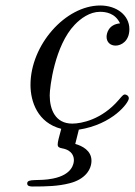

<svg xmlns="http://www.w3.org/2000/svg" viewBox="-20 -462 491 699"><path d="M79 206C79 216 90 217 99 217C149 217 192 216 234 205C289 191 313 156 313 123C313 86 279 69 254 62L267 10C390 -9 449 -88 449 -104C449 -114 439 -118 435 -118C430 -118 428 -117 412 -98C350 -26 276 -12 243 -12C181 -12 161 -64 161 -115C161 -144 179 -296 252 -372C274 -395 307 -419 344 -419C364 -419 399 -415 417 -377C374 -373 368 -339 368 -328C368 -309 381 -296 401 -296C421 -296 451 -312 451 -356C451 -407 404 -442 345 -442C218 -442 91 -298 91 -153C91 -92 117 -15 203 7C195 37 190 54 190 64C190 73 195 76 206 78C245 85 249 110 249 121C249 134 243 174 173 188C120 199 79 186 79 206Z"/></svg>

Font: CMU Serif
Style: Italic
Weight: 500
Italic angle: -14.04°
Version: Version 0.7.0